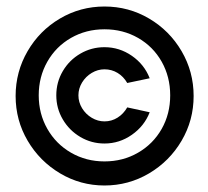

<svg xmlns="http://www.w3.org/2000/svg" viewBox="-20 -568 640 590"><path d="M301 -548Q375.5 -548 438.2 -511Q501 -474 538 -410.8Q575 -347.5 575 -273Q575 -198.5 538 -135.5Q501 -72.5 438 -35.2Q375 2 301 2Q227.5 2 164.8 -35.2Q102 -72.5 65 -135.5Q28 -198.5 28 -273Q28 -347.5 64.8 -410.8Q101.5 -474 164.2 -511Q227 -548 301 -548ZM301 -72Q358 -72 404.2 -98.8Q450.5 -125.5 476.8 -171.8Q503 -218 503 -275Q503 -332 476.8 -378.5Q450.5 -425 404.2 -451.5Q358 -478 301 -478Q244.5 -478 198.2 -451.5Q152 -425 125.5 -378.5Q99 -332 99 -275Q99 -218.5 125.5 -172Q152 -125.5 198.2 -98.8Q244.5 -72 301 -72ZM301 -423Q347 -423 385.2 -396.5Q423.5 -370 440 -327.5L371 -313Q359.5 -333 341.2 -344Q323 -355 301 -355Q280.5 -355 262 -344Q243.5 -333 232.2 -314.5Q221 -296 221 -275Q221 -254 232.2 -235.5Q243.5 -217 262 -206Q280.5 -195 301 -195Q323 -195 341.2 -206.5Q359.5 -218 371 -238L440 -223Q423.5 -180.5 385.2 -153.8Q347 -127 301 -127Q261 -127 227 -147Q193 -167 173 -201Q153 -235 153 -275Q153 -315.5 173 -349.5Q193 -383.5 227 -403.2Q261 -423 301 -423Z"/></svg>

Font: JuliaMono SemiBold
Style: Regular
Weight: 600
Monospace: yes
Designer: cormullion
Foundry: corm
Version: Version 0.055; ttfautohint (v1.8.4)